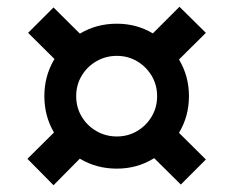

<svg xmlns="http://www.w3.org/2000/svg" viewBox="-20 -633 690 567"><path d="M325 -135Q265 -135 216.5 -164Q168 -193 139.5 -241.5Q111 -290 111 -349Q111 -408 139.5 -456.5Q168 -505 216.5 -534Q265 -563 325 -563Q384 -563 432 -534Q480 -505 509 -456.5Q538 -408 538 -349Q538 -290 509 -241.5Q480 -193 432 -164Q384 -135 325 -135ZM138 -86 61 -164 176 -278 246 -195ZM325 -230Q358 -230 385 -246Q412 -262 428 -289Q444 -316 444 -349Q444 -382 428 -409Q412 -436 385 -452Q358 -468 325 -468Q292 -468 264.5 -452Q237 -436 221 -409Q205 -382 205 -349Q205 -316 221 -289Q237 -262 264.5 -246Q292 -230 325 -230ZM175 -425 63 -536 138 -611 253 -497ZM514 -88 401 -200 472 -277 588 -162ZM472 -421 396 -499 510 -613 588 -536Z"/></svg>

Font: REM ExtraBold
Style: Regular
Weight: 800
Designer: Octavio Pardo
Foundry: Ashler Design
Version: Version 1.005;gftools[0.9.28]